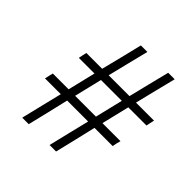

<svg xmlns="http://www.w3.org/2000/svg" viewBox="-173 -783 919 919"><g transform="rotate(45 287.0 -323.0)"><path d="M311 -646Q298 -594 285 -541.5Q272 -489 259 -436H400Q413 -489 426 -541.5Q439 -594 452 -646H496Q483 -594 470 -541.5Q457 -489 444 -436H566Q564 -426 561.5 -415.5Q559 -405 557 -394H434Q425 -359 417 -323.5Q409 -288 400 -253H522Q519 -243 516.5 -232Q514 -221 512 -210H389Q377 -158 364.5 -105.5Q352 -53 339 0H295Q308 -53 320.5 -105.5Q333 -158 346 -210H204Q192 -158 179.5 -105.5Q167 -53 154 0H110Q123 -53 135.5 -105.5Q148 -158 161 -210H54Q56 -221 59 -232Q62 -243 64 -253H171Q180 -288 188 -323.5Q196 -359 205 -394H99Q101 -405 103.5 -415.5Q106 -426 108 -436H215Q229 -489 241.5 -541.5Q254 -594 267 -646ZM249 -394Q240 -359 232 -323.5Q224 -288 215 -253H356Q365 -288 373 -323.5Q381 -359 390 -394Z"/></g></svg>

Font: Josefin Sans Thin Light
Style: Italic
Weight: 300
Italic angle: -7°
Version: Version 2.000